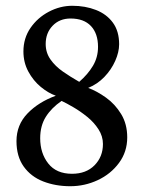

<svg xmlns="http://www.w3.org/2000/svg" viewBox="-20 -630 497 664"><path d="M173 -299Q147 -308 121 -329.5Q95 -351 78 -382.5Q61 -414 61 -452Q61 -498 85.5 -533.5Q110 -569 149 -589.5Q188 -610 230 -610Q275 -610 312 -595.5Q349 -581 370.5 -551.5Q392 -522 392 -477Q392 -450 378.5 -419.5Q365 -389 341 -364Q317 -339 285 -326Q315 -315 346.5 -292.5Q378 -270 399 -235.5Q420 -201 420 -155Q420 -105 391.5 -66.5Q363 -28 318 -7Q273 14 223 14Q172 14 129.5 -2.5Q87 -19 62 -54Q37 -89 37 -142Q37 -198 75 -237.5Q113 -277 173 -299ZM119 -152Q119 -100 147 -64.5Q175 -29 229 -29Q278 -29 307 -58.5Q336 -88 336 -132Q336 -159 320.5 -183Q305 -207 281.5 -226Q258 -245 234 -259Q210 -273 193 -281Q158 -257 138.5 -226Q119 -195 119 -152ZM319 -468Q319 -514 294.5 -540Q270 -566 224 -566Q186 -566 162 -541Q138 -516 138 -478Q138 -448 154.5 -424.5Q171 -401 197.5 -382.5Q224 -364 254 -347Q284 -373 301.5 -402.5Q319 -432 319 -468Z"/></svg>

Font: Buenard
Style: Regular
Weight: 400
Version: Version 2.000